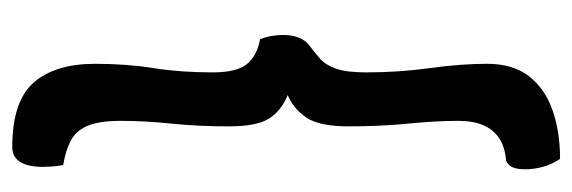

<svg xmlns="http://www.w3.org/2000/svg" viewBox="-330 -454 933 313"><g transform="rotate(90 136.5 -297.5)"><path d="M220 149Q145 149 114.5 114Q84 79 84 14Q84 -37 91 -81Q98 -125 98 -178Q98 -217 84.5 -233.5Q71 -250 44 -255Q40 -265 38.5 -274.5Q37 -284 37 -292Q37 -323 55 -336Q67 -345 76.5 -353.5Q86 -362 92 -379Q98 -396 98 -428Q98 -481 91 -532Q84 -583 84 -625Q84 -667 104 -693Q124 -719 159 -731.5Q194 -744 239 -744Q248 -731 252 -716Q256 -701 256 -687Q256 -660 241 -656Q219 -654 205 -644.5Q191 -635 184 -618.5Q177 -602 177 -578Q177 -542 181.5 -496.5Q186 -451 186 -400Q186 -352 172 -331Q158 -310 135 -300Q160 -290 173 -270Q186 -250 186 -204Q186 -154 181.5 -110Q177 -66 177 -28Q177 7 185 26Q193 45 209 53.5Q225 62 249 66Q251 76 251.5 85Q252 94 252 100Q252 123 244 136Q236 149 220 149Z"/></g></svg>

Font: Yanone Kaffeesatz ExtraLight Medium
Style: Regular
Weight: 500
Version: Version 2.003